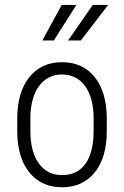

<svg xmlns="http://www.w3.org/2000/svg" viewBox="-20 -770 516 799"><path d="M106.4 -279.8V-224.6Q106.4 -138.7 141.6 -89.8Q176.8 -41 238.8 -41.5Q302.2 -41.5 335.4 -88.4Q369.1 -135.3 369.6 -223.1V-276.4Q369.6 -362.3 334.5 -411.1Q299.3 -460 237.8 -460Q178.2 -460 142.6 -412.1Q107.4 -364.3 106.4 -279.8ZM51.8 -217.3V-276.4Q51.8 -384.8 101.1 -447.8Q151.4 -511.2 237.8 -511.2Q324.7 -511.2 374.5 -448.7Q423.8 -386.7 424.3 -277.8V-224.6Q424.3 -114.3 374.5 -52.7Q324.2 9.3 238.5 9.3Q152.8 9.3 103 -51.3Q53.7 -111.8 51.8 -217.3ZM236.8 -749.5H297.9L204.1 -601.6H156.2ZM366.2 -749.5H430.2L316.4 -601.6H263.2Z"/></svg>

Font: MAUL Condensed Light
Style: Light
Weight: 300
Designer: MAUL
Version: Version 2.137; 2017; ttfautohint (v1.8.3)